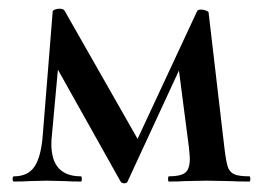

<svg xmlns="http://www.w3.org/2000/svg" viewBox="-20 -417 606 441"><path d="M553 0Q525 0 509 -1L455 -2L404 -1Q391 0 368 0Q366 0 366 -6Q366 -12 368 -12Q394 -12 405 -20Q416 -28 416 -53Q416 -58 414 -78L391 -255L273 0Q272 4 265 4Q260 4 257 0L113 -257L99 -104Q98 -98 98 -86Q98 -12 166 -12Q168 -12 168 -6Q168 0 166 0Q143 0 130 -1L88 -2L46 -1Q34 0 12 0Q9 0 9 -6Q9 -12 12 -12Q44 -12 59 -34Q74 -56 78 -104L101 -390Q101 -393 106 -395Q111 -397 117 -397Q125 -397 128 -393L296 -98L433 -392Q435 -395 442 -395Q447 -395 452.5 -393Q458 -391 459 -389L495 -81Q499 -47 503 -34.5Q507 -22 517.5 -17Q528 -12 553 -12Q555 -12 555 -6Q555 0 553 0Z"/></svg>

Font: Cormorant Garamond SemiBold
Style: Regular
Weight: 600
Designer: Christian Thalmann (Catharsis Fonts)
Version: Version 3.000